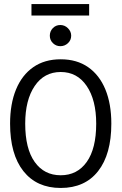

<svg xmlns="http://www.w3.org/2000/svg" viewBox="-20 -921 603 952"><path d="M281 11Q162 11 96 -72.5Q30 -156 30 -308Q30 -406 59.5 -477.5Q89 -549 145 -588Q201 -627 281 -627Q361 -627 417 -588Q473 -549 502.5 -477.5Q532 -406 532 -308Q532 -156 466.5 -72.5Q401 11 281 11ZM281 -52Q363 -52 410 -118Q457 -184 457 -308Q457 -425 410 -494.5Q363 -564 281 -564Q199 -564 152 -494.5Q105 -425 105 -308Q105 -184 152 -118Q199 -52 281 -52ZM279 -692Q258 -692 242.5 -707Q227 -722 227 -744Q227 -766 242 -781.5Q257 -797 279 -797Q301 -797 317 -781Q333 -765 333 -744Q333 -722 317 -707Q301 -692 279 -692ZM136 -844V-901H422V-844Z"/></svg>

Font: Inconsolata SemiExpanded
Style: Regular
Weight: 400
Width: 6
Monospace: yes
Designer: Raph Levien, Cyreal, Brenton Simpson
Foundry: Raph Levien, Cyreal, Google
Version: Version 3.100; ttfautohint (v1.8.4.7-5d5b)